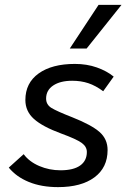

<svg xmlns="http://www.w3.org/2000/svg" viewBox="-20 -757 525 787"><path d="M16 -70 77 -125Q100 -94 141 -76.5Q182 -59 228 -59Q281 -59 308.5 -78.5Q336 -98 336 -134Q336 -156 314.5 -171.5Q293 -187 230 -210Q154 -238 119 -269.5Q84 -301 84 -347Q84 -417 138.5 -456Q193 -495 287 -495Q336 -495 377 -480.5Q418 -466 446 -443L403 -383Q372 -406 342 -416Q312 -426 276 -426Q227 -426 198 -406.5Q169 -387 169 -353Q169 -328 191 -314.5Q213 -301 277 -276Q355 -245 388 -216Q421 -187 421 -142Q421 -70 367 -30Q313 10 218 10Q150 10 98.5 -11Q47 -32 16 -70ZM384 -737H478L335 -558H266Z"/></svg>

Font: Niramit
Style: Italic
Weight: 400
Italic angle: -10°
Version: Version 1.000; ttfautohint (v1.6)